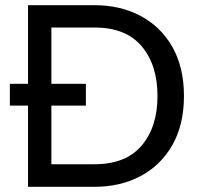

<svg xmlns="http://www.w3.org/2000/svg" viewBox="-20 -720 769 740"><path d="M88 0V-313H18V-397H88V-700H344Q444.5 -700 522.2 -658.5Q600 -617 644.5 -538.8Q689 -460.5 689 -350Q689 -239.5 644.5 -161.2Q600 -83 522.2 -41.5Q444.5 0 344 0ZM178 -87H344Q465 -87 526 -159Q587 -231 587 -350Q587 -469.5 526 -541.8Q465 -614 344 -614H178V-397H311V-313H178Z"/></svg>

Font: Cabin Resolve
Style: Regular-Resolve
Weight: 400
Designer: Pablo Impallari
Foundry: Pablo Impallari. http://www.impallari.com Igino Marini. http://www.ikern.com
Version: Version 3.001